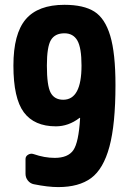

<svg xmlns="http://www.w3.org/2000/svg" viewBox="-20 -760 540 790"><path d="M240.2 -349.6Q315.4 -349.6 315.4 -490.2Q315.4 -563.5 298.3 -593.3Q281.2 -623 245.1 -623Q206.1 -623 189.5 -595.2Q172.9 -567.4 172.9 -490.2Q172.9 -407.2 188.5 -378.4Q204.1 -349.6 240.2 -349.6ZM245.1 -740.2Q324.2 -740.2 368.2 -712.4Q412.1 -684.6 433.6 -612.8Q455.1 -541 455.1 -410.2Q455.1 -248 430.2 -156.2Q405.3 -64.5 355 -27.3Q304.7 9.8 219.7 9.8Q176.8 9.8 119.1 -2Q104.5 -4.9 94.7 -17.1Q85 -29.3 85 -44.9V-105.5Q85 -117.2 95.7 -123.5Q106.4 -129.9 118.2 -126Q163.1 -110.4 205.1 -110.4Q259.8 -110.4 281.7 -142.1Q303.7 -173.8 309.6 -273.4Q309.6 -275.4 308.6 -275.4Q307.6 -275.4 306.6 -274.4Q261.7 -240.2 210 -240.2Q121.1 -240.2 78.1 -297.9Q35.2 -355.5 35.2 -490.2Q35.2 -621.1 85.9 -680.7Q136.7 -740.2 245.1 -740.2Z"/></svg>

Font: Rounded-L Mgen+ 1m bold
Style: Bold
Weight: 700
Designer: [Source Han Sans]
Ryoko NISHIZUKA  (kana & ideographs); Paul D. Hunt (Latin, Greek & Cyrillic); Wenlong ZHANG  (bopomofo
Version: Version 1.059.20150602